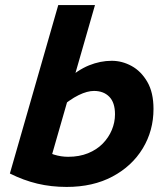

<svg xmlns="http://www.w3.org/2000/svg" viewBox="-20 -730 654 758"><path d="M355 -710 163 -42 51 -45H19L210 -710ZM145 -144Q166 -128 193.5 -119.5Q221 -111 249 -111Q293 -111 327.5 -125Q362 -139 385.5 -163Q409 -187 421.5 -217Q434 -247 434 -279Q434 -325 411.5 -348Q389 -371 351 -371Q338 -371 323 -367Q308 -363 290.5 -354.5Q273 -346 253 -332Q233 -318 209 -298L237 -410Q287 -454 331.5 -472Q376 -490 421 -490Q462 -490 499.5 -469.5Q537 -449 561.5 -407Q586 -365 586 -300Q586 -214 543.5 -144Q501 -74 424 -33Q347 8 243 8Q182 8 127.5 -5Q73 -18 19 -45Z"/></svg>

Font: Intel One Mono Light
Style: Italic
Weight: 300
Italic angle: -16°
Monospace: yes
Designer: Fred Shallcrass
Foundry: Frere-Jones Type LLC
Version: Version 1.004